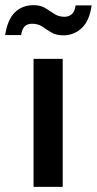

<svg xmlns="http://www.w3.org/2000/svg" viewBox="-77 -724 375 744"><path d="M53 0V-496H166V0ZM168 -587Q141 -587 122.5 -598Q104 -609 87.5 -620.5Q71 -632 47 -632Q29 -632 18.5 -621.5Q8 -611 5 -588H-57Q-48 -648 -19.5 -676Q9 -704 53 -704Q80 -704 98 -693Q116 -682 133 -670.5Q150 -659 173 -659Q190 -659 201.5 -669.5Q213 -680 216 -703H278Q270 -644 240 -615.5Q210 -587 168 -587Z"/></svg>

Font: Rethink Sans SemiBold
Style: Regular
Weight: 600
Designer: The Rethink Sans project authors (Hans Thiessen). DM Sans designed by Colophon Foundry.
Foundry: Rethink Communications LLC
Version: Version 1.001